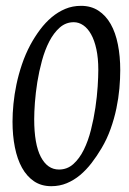

<svg xmlns="http://www.w3.org/2000/svg" viewBox="-20 -623 442 658"><path d="M316.9 -383.8Q316.9 -423.8 310.3 -454.3Q303.7 -484.9 292.2 -505.4Q280.8 -525.9 265.4 -536.4Q250 -546.9 232.9 -546.9Q205.6 -546.9 184.8 -528.6Q164.1 -510.3 148.9 -481Q133.8 -451.7 123.8 -415Q113.8 -378.4 107.9 -341.6Q102.1 -304.7 99.6 -271.2Q97.2 -237.8 97.2 -214.8Q97.2 -128.9 119.9 -85.4Q142.6 -42 182.1 -42Q210.4 -42 231.4 -60.8Q252.4 -79.6 267.3 -109.9Q282.2 -140.1 291.7 -178Q301.3 -215.8 306.9 -253.9Q312.5 -292 314.7 -326.2Q316.9 -360.4 316.9 -383.8ZM392.1 -382.8Q392.1 -353.5 389.2 -320.1Q386.2 -286.6 378.9 -251.5Q371.6 -216.3 359.1 -181.4Q346.7 -146.5 328.1 -115.2Q312 -87.9 293.7 -64.2Q275.4 -40.5 254.4 -22.9Q233.4 -5.4 208.7 4.9Q184.1 15.1 155.8 15.1Q121.6 15.1 96.7 -1.7Q71.8 -18.6 55.4 -48.1Q39.1 -77.6 31 -118.2Q22.9 -158.7 22.9 -206.1Q22.9 -234.4 26.1 -267.1Q29.3 -299.8 36.4 -333.7Q43.5 -367.7 55.2 -402.3Q66.9 -437 84 -469.2Q99.1 -497.1 117.4 -521.5Q135.7 -545.9 157.2 -564Q178.7 -582 203.6 -592.5Q228.5 -603 257.8 -603Q292 -603 317.4 -586.4Q342.8 -569.8 359.4 -540.5Q376 -511.2 384 -470.7Q392.1 -430.2 392.1 -382.8Z"/></svg>

Font: Gentium Plus Viet
Style: Italic
Weight: 400
Italic angle: -8°
Designer: J. Victor Gaultney, Annie Olsen, Iska Routamaa, Becca Hirsbrunner
Foundry: SIL International
Version: Version 5.000